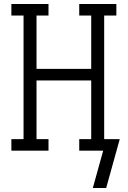

<svg xmlns="http://www.w3.org/2000/svg" viewBox="-20 -755 640 962"><path d="M445 187 497 0H377V-58H437V-352H163V-58H223V0H37V-58H98V-677H37V-735H223V-677H163V-410H437V-677H377V-735H563V-677H502V-58H580L512 187Z"/></svg>

Font: Iosevka Etoile Light
Style: Regular
Weight: 300
Designer: Belleve Invis
Foundry: Belleve Invis
Version: Version 25.0.1; ttfautohint (v1.8.4)